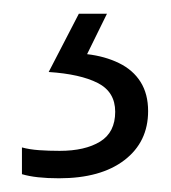

<svg xmlns="http://www.w3.org/2000/svg" viewBox="-20 -20 249 280"><path d="M196 142Q196 187 161.5 213.5Q127 240 66 240Q49 240 35.5 238.5Q22 237 12 234V195Q23 198 37 199Q51 200 67 200Q104 200 126 186.5Q148 173 148 143Q148 114 122.5 101Q97 88 51 85L95 0H136L107 59Q133 62 153.5 72Q174 82 185 99.5Q196 117 196 142Z"/></svg>

Font: Noto Sans Symbols Light
Style: Regular
Weight: 300
Version: Version 2.002